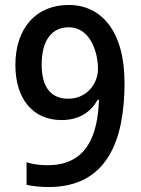

<svg xmlns="http://www.w3.org/2000/svg" viewBox="-20 -744 569 774"><path d="M482 -410C482 -619 388 -724 257 -724C123 -724 42 -628 42 -482C42 -345 113 -260 228 -260C301 -260 347 -294 374 -342H379C374 -197 329 -78 172 -78C141 -78 111 -82 87 -90V1C110 7 149 10 176 10C413 10 482 -180 482 -410ZM258 -634C341 -634 375 -538 375 -466C375 -407 330 -346 255 -346C183 -346 148 -396 148 -483C148 -585 191 -634 258 -634Z"/></svg>

Font: Noto Sans Bengali SemiCondensed Medium
Style: Regular
Weight: 500
Width: 4
Designer: Joana Ranito - Universal Thirst; Jelle Bosma - Monotype Design Team
Foundry: Universal Thirst ehf.
Version: Version 3.000